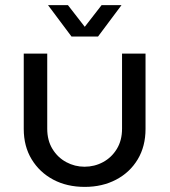

<svg xmlns="http://www.w3.org/2000/svg" viewBox="-20 -720 664 752"><path d="M312 12Q242 12 188.5 -16.5Q135 -45 104 -96Q73 -147 73 -215V-510H165V-216Q165 -170 185.5 -136.5Q206 -103 239.5 -85Q273 -67 311 -67Q350 -67 383.5 -85Q417 -103 437.5 -136.5Q458 -170 458 -216V-510H550V-215Q550 -147 519.5 -96Q489 -45 435 -16.5Q381 12 312 12ZM260 -577 168 -700H246L312 -615L378 -700H456L364 -577Z"/></svg>

Font: MuseoModerno
Style: Regular
Weight: 400
Designer: Pablo Cosgaya, Héctor Gatti, Marcela Romero, and the Authors of The MuseoModerno Project.
Foundry: Omnibus-Type Team
Version: Version 1.001